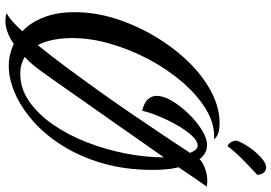

<svg xmlns="http://www.w3.org/2000/svg" viewBox="-172 -764 1037 734"><g transform="rotate(90 347.0 -397.5)"><path d="M62 101Q55 101 47.5 100Q40 99 31 97Q49 86 66 70.5Q83 55 100 36Q66 4 46.5 -46.5Q27 -97 27 -164Q27 -241 51.5 -319Q76 -397 118.5 -469Q161 -541 215 -597Q269 -653 330 -685.5Q391 -718 451 -718Q470 -718 486 -714Q502 -710 513 -697H500Q448 -697 395 -664Q342 -631 293.5 -574.5Q245 -518 207.5 -447.5Q170 -377 148 -301Q126 -225 126 -154Q126 -118 132.5 -83.5Q139 -49 153 -23Q193 -72 237.5 -132Q282 -192 328.5 -257Q375 -322 418.5 -386Q462 -450 499.5 -506Q537 -562 565 -605Q560 -618 553 -626Q546 -634 537 -634Q519 -634 498.5 -611.5Q478 -589 459 -555.5Q440 -522 425 -486Q410 -450 404 -422Q374 -429 360.5 -443.5Q347 -458 347 -477Q347 -504 366.5 -536.5Q386 -569 415.5 -599.5Q445 -630 477 -650Q509 -670 535 -670Q552 -670 566 -662Q580 -654 589 -641Q598 -652 622.5 -661.5Q647 -671 670 -671Q675 -671 679.5 -670.5Q684 -670 694 -669Q685 -657 667 -630.5Q649 -604 620 -561Q626 -537 628 -511.5Q630 -486 630 -463Q630 -357 604.5 -270Q579 -183 537 -116.5Q495 -50 443 -4.5Q391 41 336.5 64.5Q282 88 233 88Q209 88 188.5 83Q168 78 148 69Q125 85 102.5 93Q80 101 62 101ZM263 44Q319 44 368 10Q417 -24 456.5 -81Q496 -138 524 -209.5Q552 -281 567 -357.5Q582 -434 582 -505Q549 -458 511 -403.5Q473 -349 434 -293.5Q395 -238 360.5 -189Q326 -140 299.5 -102Q273 -64 260 -46Q245 -25 229.5 -6Q214 13 198 27Q212 35 227.5 39.5Q243 44 263 44ZM539 -748Q528 -753 523 -763.5Q518 -774 518 -779Q518 -787 528 -806Q538 -825 554 -845.5Q570 -866 588 -881Q606 -896 621 -896Q631 -896 639 -888.5Q647 -881 649 -862Q613 -829 586.5 -802.5Q560 -776 539 -748Z"/></g></svg>

Font: Dancing Script SemiBold
Style: Regular
Weight: 600
Designer: Pablo Impallari
Foundry: Pablo Impallari
Version: Version 2.001